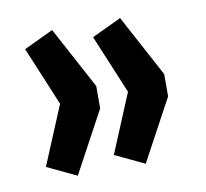

<svg xmlns="http://www.w3.org/2000/svg" viewBox="-53 -519 538 501"><g transform="rotate(-10 215.5 -268.0)"><path d="M115 -75 37 -112 102 -268 37 -424 115 -461 203 -297V-238ZM295 -75 217 -112 282 -268 217 -424 295 -461 383 -297V-238Z"/></g></svg>

Font: Nunito Sans 10pt Condensed
Style: Bold
Weight: 700
Width: 3
Designer: Vernon Adams
Foundry: Vernon Adams
Version: Version 3.101;gftools[0.9.27]